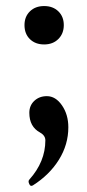

<svg xmlns="http://www.w3.org/2000/svg" viewBox="-20 -437 288 635"><path d="M61 -354Q61 -382 79 -399.5Q97 -417 126 -417Q155 -417 173 -399.5Q191 -382 191 -354Q191 -326 173 -308Q155 -290 126 -290Q97 -290 79 -307.5Q61 -325 61 -354ZM89 176Q81 181 77 172Q72 162 77 157Q130 98 130 27Q130 11 112 1Q77 -18 77 -64Q77 -88 93.5 -103.5Q110 -119 135 -119Q164 -119 185 -88.5Q206 -58 206 -16Q206 41 175 91Q144 141 89 176Z"/></svg>

Font: Junicode Cond Medium
Style: Regular
Weight: 500
Width: 3
Designer: Peter S. Baker
Version: Version 2.201